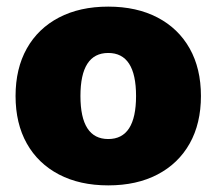

<svg xmlns="http://www.w3.org/2000/svg" viewBox="-20 -550 654 580"><path d="M307 10Q221 10 158 -23Q95 -56 61 -116.5Q27 -177 27 -260Q27 -343 61 -403.5Q95 -464 158 -497Q221 -530 307 -530Q393 -530 456 -497Q519 -464 553 -403.5Q587 -343 587 -260Q587 -177 553 -116.5Q519 -56 456 -23Q393 10 307 10ZM307 -130Q349 -130 370 -162.5Q391 -195 391 -260Q391 -325 370 -357.5Q349 -390 307 -390Q265 -390 244 -357.5Q223 -325 223 -260Q223 -195 244 -162.5Q265 -130 307 -130Z"/></svg>

Font: M PLUS 2 Black
Style: Regular
Weight: 900
Designer: Coji Morishita
Foundry: UNDERFOREST DESIGN
Version: Version 1.001